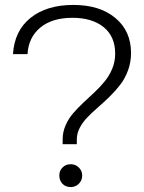

<svg xmlns="http://www.w3.org/2000/svg" viewBox="-20 -759 590 787"><path d="M236.8 -188Q236.8 -217.8 248.8 -245.1Q260.7 -272.5 279.5 -294.4Q298.3 -316.4 321.5 -337.9Q344.7 -359.4 367.7 -381.1Q390.6 -402.8 409.4 -425.8Q428.2 -448.7 440.2 -477.8Q452.1 -506.8 452.1 -539.1Q452.1 -609.4 405 -647.7Q357.9 -686 276.9 -686Q193.4 -686 145 -645.8Q96.7 -605.5 92.8 -537.1H33.2Q39.1 -632.8 105.2 -685.8Q171.4 -738.8 280.8 -738.8Q388.7 -738.8 452.9 -685.3Q517.1 -631.8 517.1 -542Q517.1 -504.4 504.9 -470.9Q492.7 -437.5 473.1 -412.1Q453.6 -386.7 429.9 -363.5Q406.2 -340.3 382.3 -319.6Q358.4 -298.8 338.9 -278.8Q319.3 -258.8 307.1 -235.6Q294.9 -212.4 294.9 -188V-168H236.8ZM223.1 -40Q223.1 -59.1 236.3 -72.5Q249.5 -85.9 270 -85.9Q289.6 -85.9 303.2 -72.3Q316.9 -58.6 316.9 -40Q316.9 -19.5 303.2 -5.9Q289.6 7.8 270 7.8Q249 7.8 236.1 -5.6Q223.1 -19 223.1 -40Z"/></svg>

Font: Lumene Sans Expanded Light
Style: Regular
Weight: 300
Width: 7
Designer: Deni Anggara
Version: Version 1.003;Glyphs 3.1.2 (3151)